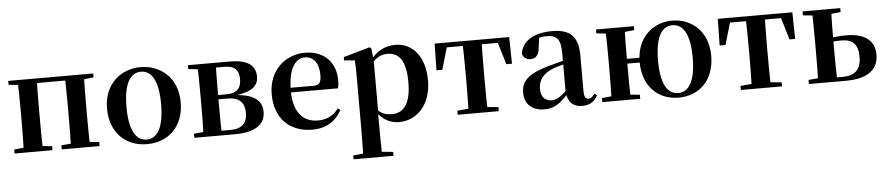

<svg xmlns="http://www.w3.org/2000/svg" viewBox="-45 -852 6516 1411"><g transform="rotate(-5 3213.0 -146.5)"><path d="M105.9 0H247.6C245.6 -50.2 244.6 -165.3 244.6 -234.8V-301.2C244.6 -370.2 245.6 -485.5 247.6 -535.7H105.9C108.6 -485.5 109.6 -370.2 109.6 -301.2V-234.8C109.6 -165.3 108.6 -50.2 105.9 0ZM454.4 0H594.9C592.9 -50.2 591.9 -165.3 591.9 -234.8V-301.2C591.9 -370.2 592.9 -485.5 594.9 -535.7H454.4C456.4 -485.5 457.4 -370.2 457.4 -301.2V-234.8C457.4 -165.3 456.4 -50.2 454.4 0ZM37.2 0H317V-29.9L208.6 -40.2H147L37.2 -29.9ZM385 0H664.5V-29.9L557.1 -40.2H494.5L385 -29.9ZM37.2 -506.8 147 -495.5H176.9V-535.7H37.2ZM525.4 -495.5H557.1L664.3 -506.8V-535.7H525.4ZM176.9 -501.8H525.4V-535.7H176.9Z M1014 16.2C1171.7 16.2 1286.4 -90.2 1286.4 -269.8C1286.4 -449.1 1162 -551.9 1014 -551.9C866.7 -551.9 742.6 -447.6 742.6 -269.8C742.6 -92.4 855.5 16.2 1014 16.2ZM1014 -17.5C933.3 -17.5 886.2 -100.3 886.2 -268.1C886.2 -436.6 933.3 -518 1014 -518C1095.2 -518 1141.7 -436.6 1141.7 -268.1C1141.7 -100.3 1095.2 -17.5 1014 -17.5Z M1363.2 0H1662.3C1834.1 0 1887.1 -68.9 1887.1 -144.2C1887.1 -228.8 1831.3 -282.4 1664.3 -288L1662.8 -281C1826.4 -294.6 1861.4 -347.2 1861.4 -408.4C1861.4 -486.7 1809.4 -535.7 1672.1 -535.7H1363.2V-506.8L1473 -495.5L1499.9 -500.4H1630.9C1704.8 -500.4 1735.7 -465.6 1735.7 -401C1735.7 -332.9 1701.3 -297.7 1627.9 -297.7H1499.9V-266.1H1632.1C1720.9 -266.1 1757 -223.7 1757 -148.7C1757 -74.8 1716.6 -34.4 1635.4 -34.4H1499.9L1473 -40.2L1363.2 -29.9ZM1431.9 0H1567.5C1565.5 -50.2 1564.5 -165.3 1564.5 -234.8V-284.5C1564.5 -370.2 1565.5 -485.5 1567.5 -535.7H1431.9C1434.6 -485.5 1435.6 -370.2 1435.6 -301.2V-234.8C1435.6 -165.3 1434.6 -50.2 1431.9 0Z M2234.2 16.2C2333.4 16.2 2407.6 -29.4 2450.1 -109.9L2432.2 -123.2C2396.5 -75.9 2350.1 -47.5 2279.4 -47.5C2175.6 -47.5 2099.7 -117.3 2099.7 -282.7C2099.7 -444.8 2154.5 -518 2222.1 -518C2285.5 -518 2326.3 -468.1 2326.3 -380.4C2326.3 -325.7 2313.6 -304.6 2271.4 -304.6H2016.1V-270.2H2446.7C2451.4 -288.1 2453.4 -306.2 2453.4 -330.9C2453.4 -454.7 2373.8 -551.9 2227.4 -551.9C2085.3 -551.9 1957.6 -448.8 1957.6 -268.8C1957.6 -83.9 2072.3 16.2 2234.2 16.2Z M2515.9 259.3H2810.1V230.8L2704.4 220.1H2625L2515.9 230.8ZM2588.4 259.3H2727.4C2725.4 175.6 2724.4 83.5 2724.4 13V-63L2726.1 -75.6V-455L2724.8 -460.8L2716.2 -540.9L2703.2 -550.4L2509.2 -495.2V-470.7L2588.4 -463.8C2590.4 -415.2 2591.4 -374.7 2591.4 -308.7V13.8C2591.4 83.8 2590.4 175.6 2588.4 259.3ZM2874.1 16.2C3005.8 16.2 3110.9 -93.2 3110.9 -271.4C3110.9 -449.4 3017.1 -551.9 2894.6 -551.9C2817.5 -551.9 2746.6 -517.8 2696.5 -437.5H2688.1L2703 -421.1C2752.8 -478.5 2790.2 -490.8 2831.6 -490.8C2914.6 -490.8 2966 -429.4 2966 -270.1C2966 -103.7 2907.1 -46.7 2826.1 -46.7C2780.2 -46.7 2746.8 -57.7 2709.6 -97.8L2691.1 -82.3H2703.3C2751 -11.6 2809.6 16.2 2874.1 16.2Z M3179.2 -339.1H3222.4L3279.5 -534.2L3213.6 -500.4H3702L3636.1 -534.2L3694.7 -339.1H3736.4L3732.8 -535.7H3182.8ZM3306.1 0H3609.5V-29.9L3498.6 -40.2H3417.7L3306.1 -29.9ZM3387.2 0H3528.4C3526.4 -50.2 3525.4 -165.3 3525.4 -234.8V-301.2C3525.4 -370.2 3526.4 -485.5 3528.4 -535.7H3387.2C3389.2 -485.5 3390.9 -370.2 3390.9 -301.2V-234.8C3390.9 -165.3 3389.2 -50.2 3387.2 0Z M3942.6 16.2C4023.4 16.2 4063.5 -18.5 4121.7 -82.4H4156.8L4141.3 -135.5C4073.4 -62.3 4038.2 -45.3 4006 -45.3C3957.3 -45.3 3924.8 -75.1 3924.8 -135.9C3924.8 -202.7 3961.7 -247.7 4033.1 -276.7C4068.3 -289.6 4126.3 -304.9 4180 -318.9V-344.4C4126.7 -331.6 4053.3 -313.4 4001.4 -297.9C3849 -255.1 3799.3 -204.1 3799.3 -117.6C3799.3 -33.9 3859.1 16.2 3942.6 16.2ZM4222.1 15.2C4278.2 15.2 4313.5 -5.4 4337.9 -53.4L4320.7 -67.2C4302.5 -41.2 4291.3 -33.8 4275.7 -33.8C4253.7 -33.8 4242.1 -48.4 4242.1 -94.8V-356.2C4242.1 -494.2 4184.2 -551.9 4051.1 -551.9C3910.4 -551.9 3827.8 -495.7 3815.2 -406.5C3822.9 -376.3 3844.6 -360.2 3876.3 -360.2C3909.7 -360.2 3938.1 -381.6 3941.9 -439.2L3952.1 -516.3L3889.8 -491.2C3937.9 -510.9 3971.8 -518.3 4006 -518.3C4083.1 -518.3 4110.9 -487.8 4110.9 -381.4V-94C4119 -26.4 4153.7 15.2 4222.1 15.2Z M4373.2 0H4652.8V-29.9L4544.6 -40.2H4483L4373.2 -29.9ZM4373.2 -506.8 4483 -495.5H4544.6L4652.8 -506.8V-535.7H4373.2ZM4441.9 0H4583.6C4581.6 -50.2 4580.6 -165.3 4580.6 -270.6V-293.8C4580.6 -370.2 4581.6 -485.5 4583.6 -535.7H4441.9C4444.6 -485.5 4445.6 -370.2 4445.6 -301.2V-234.8C4445.6 -165.3 4444.6 -50.2 4441.9 0ZM4512.1 -265.9H4746.5V-301H4512.1ZM4935.3 16.2C5088.7 16.2 5200.1 -90.2 5200.1 -269.8C5200.1 -449.1 5079.6 -551.9 4935.3 -551.9C4791.9 -551.9 4671.9 -447.6 4671.9 -269.8C4671.9 -92.4 4782.2 16.2 4935.3 16.2ZM4935.3 -17.5C4853.4 -17.5 4807.5 -100.3 4807.5 -268.1C4807.5 -436.6 4853.4 -518 4935.3 -518C5016 -518 5063.3 -436.6 5063.3 -268.1C5063.3 -100.3 5016 -17.5 4935.3 -17.5Z M5268.2 -339.1H5311.4L5368.5 -534.2L5302.6 -500.4H5791L5725.1 -534.2L5783.7 -339.1H5825.4L5821.8 -535.7H5271.8ZM5395.1 0H5698.5V-29.9L5587.6 -40.2H5506.7L5395.1 -29.9ZM5476.2 0H5617.4C5615.4 -50.2 5614.4 -165.3 5614.4 -234.8V-301.2C5614.4 -370.2 5615.4 -485.5 5617.4 -535.7H5476.2C5478.2 -485.5 5479.9 -370.2 5479.9 -301.2V-234.8C5479.9 -165.3 5478.2 -50.2 5476.2 0Z M6036.5 0H6167.9C6345.8 0 6410.5 -72.5 6410.5 -172.1C6410.5 -269.8 6345.7 -332.7 6202.1 -332.7C6153 -332.7 6100.2 -326.7 6048.4 -316.8V-285.8C6084.1 -293.8 6118.9 -298.1 6160.8 -298.1C6243.4 -298.1 6285.2 -262.6 6285.2 -166.5C6285.2 -71.9 6238.5 -30.5 6147.5 -30.5H6036.5ZM5966.3 0H6107.4C6104.7 -50.2 6103.7 -165.3 6103.7 -234.8V-301C6103.7 -370.2 6104.7 -485.5 6107.4 -535.7H5966.3C5968.3 -485.5 5969.3 -370.2 5969.3 -301.2V-234.8C5969.3 -165.3 5968.3 -50.2 5966.3 0ZM5896.9 -506.8 6005.3 -495.5H6067.9L6175.1 -506.8V-535.7H5896.9ZM5896.9 0H6038V-40.2H6005.3L5896.9 -29.9Z"/></g></svg>

Font: Source Han Serif CN VF
Style: Regular
Weight: 250
Designer: Ryoko NISHIZUKA 西塚涼子 (kana & ideographs); Frank Grießhammer (Latin, Greek & Cyrillic); Wenlong ZHANG 张文龙 (bopomofo); San
Foundry: Adobe
Version: Version 2.002;hotconv 1.1.0;makeotfexe 2.6.0